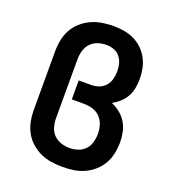

<svg xmlns="http://www.w3.org/2000/svg" viewBox="-136 -849 872 962"><g transform="rotate(20 300.0 -367.5)"><path d="M306 8Q275 8 245 3.5Q215 -1 187.5 -13.5Q160 -26 137 -46.5Q114 -67 99.5 -93.5Q85 -120 79 -150Q73 -180 73 -210V-525Q73 -555 79 -585Q85 -615 99.5 -641Q114 -667 137 -687.5Q160 -708 187.5 -720.5Q215 -733 245 -738Q275 -743 305 -743Q333 -743 361 -738.5Q389 -734 414.5 -722Q440 -710 460.5 -690.5Q481 -671 494.5 -646Q508 -621 513.5 -593.5Q519 -566 519 -538Q519 -513 514.5 -489Q510 -465 498.5 -444Q487 -423 469 -406.5Q451 -390 429 -378Q454 -367 475 -350Q496 -333 510 -310Q524 -287 529.5 -260Q535 -233 535 -207Q535 -177 529 -147.5Q523 -118 508.5 -92Q494 -66 471.5 -46Q449 -26 422 -13.5Q395 -1 365.5 3.5Q336 8 306 8ZM306 -93Q329 -93 351 -100.5Q373 -108 388.5 -124.5Q404 -141 410 -163.5Q416 -186 416 -209Q416 -232 409 -255Q402 -278 385.5 -295Q369 -312 346.5 -319Q324 -326 300 -326H234V-427H300Q321 -427 341 -434Q361 -441 375 -457Q389 -473 394.5 -493.5Q400 -514 400 -535V-536Q400 -556 395 -576Q390 -596 377 -612Q364 -628 344.5 -635Q325 -642 304 -642Q281 -642 258.5 -634.5Q236 -627 220.5 -610Q205 -593 198.5 -570.5Q192 -548 192 -525V-210Q192 -187 198.5 -164Q205 -141 221 -124.5Q237 -108 259.5 -100.5Q282 -93 306 -93Z"/></g></svg>

Font: Iosevka Aile
Style: Bold
Weight: 700
Designer: Belleve Invis
Foundry: Belleve Invis
Version: Version 28.0.1; ttfautohint (v1.8.4)